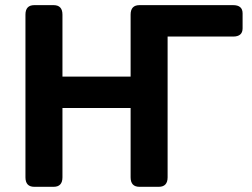

<svg xmlns="http://www.w3.org/2000/svg" viewBox="-20 -720 972 740"><path d="M112.3 0Q78.1 0 78.1 -36.6V-663.6Q78.1 -700.2 112.3 -700.2H186.5Q220.7 -700.2 220.7 -663.6V-424.8H483.4V-663.6Q483.4 -700.2 517.6 -700.2H878.4Q915 -700.2 915 -668.5V-610.8Q915 -579.1 878.4 -579.1H626V-36.6Q626 0 591.8 0H517.6Q483.4 0 483.4 -36.6V-303.7H220.7V-36.6Q220.7 0 186.5 0Z"/></svg>

Font: Istok
Style: Bold
Weight: 700
Designer: Andrey V. Panov
Foundry: Andrey V. Panov
Version: Version 1.0.1